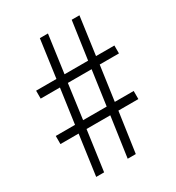

<svg xmlns="http://www.w3.org/2000/svg" viewBox="-172 -819 847 924"><g transform="rotate(-30 251.5 -357.0)"><path d="M376 -460H483V-504H381L410 -714H367L337 -504H206L235 -714H190L161 -504H48V-460H155L128 -268H21V-223H122L91 0H135L166 -223H298L266 0H311L343 -223H454V-268H349ZM173 -268 199 -460H331L304 -268Z"/></g></svg>

Font: Noto Sans Thai Looped Condensed Light
Style: Regular
Weight: 300
Width: 3
Designer: Sasikarn Vongin, Ben Mitchell
Foundry: The Fontpad Ltd
Version: Version 1.001